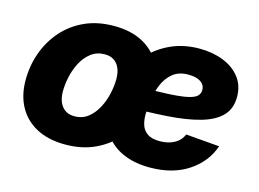

<svg xmlns="http://www.w3.org/2000/svg" viewBox="-80 -690 1137 843"><g transform="rotate(15 488.0 -268.5)"><path d="M270 10.3Q193.8 10.3 140.1 -18.1Q86.4 -46.4 58.1 -97.9Q29.8 -149.4 29.8 -218.3Q29.8 -284.7 51.3 -344Q72.8 -403.3 113.5 -449.5Q154.3 -495.6 212.4 -522Q270.5 -548.3 344.7 -548.3Q420.9 -548.3 474.4 -520Q527.8 -491.7 556.2 -440.2Q584.5 -388.7 584.5 -319.3Q584.5 -253.9 563.5 -194.6Q542.5 -135.3 502 -89.1Q461.4 -43 403.1 -16.4Q344.7 10.3 270 10.3ZM277.3 -120.1Q313.5 -120.1 339.4 -140.6Q365.2 -161.1 381.8 -192.9Q398.4 -224.6 406 -260Q413.6 -295.4 413.6 -325.2Q413.6 -354.5 404.5 -375Q395.5 -395.5 378.7 -406.5Q361.8 -417.5 337.4 -417.5Q301.3 -417.5 275.1 -397.5Q249 -377.4 232.4 -345.9Q215.8 -314.5 208.3 -279.3Q200.7 -244.1 200.7 -213.9Q200.7 -170.4 220.7 -145.3Q240.7 -120.1 277.3 -120.1ZM654.8 11.7Q579.1 11.7 524.2 -15.4Q469.2 -42.5 440.4 -93.8Q411.6 -145 413.1 -217.3Q414.6 -285.2 438 -345.2Q461.4 -405.3 503.7 -451.2Q545.9 -497.1 604 -523.2Q662.1 -549.3 732.9 -549.3Q792.5 -549.3 840.8 -530.3Q889.2 -511.2 917.5 -474.9Q945.8 -438.5 945.8 -386.2Q945.8 -332.5 913.6 -299.6Q881.3 -266.6 819.8 -249.3Q758.3 -231.9 670.7 -226.1Q583 -220.2 471.7 -220.2L487.8 -318.4Q583.5 -318.4 642.8 -321Q702.1 -323.7 734.1 -330.3Q766.1 -336.9 778.3 -348.1Q790.5 -359.4 790.5 -376.5Q790.5 -399.9 770.5 -413.1Q750.5 -426.3 714.8 -426.3Q670.9 -426.3 643.8 -403.8Q616.7 -381.3 602.5 -347.4Q588.4 -313.5 583.3 -277.3Q578.1 -241.2 577.6 -213.4Q576.7 -184.6 584.2 -161.4Q591.8 -138.2 611.6 -124.8Q631.3 -111.3 668 -111.3Q706.5 -111.3 734.4 -127Q762.2 -142.6 772.9 -169.9L925.8 -157.2Q899.9 -81.5 829.1 -34.9Q758.3 11.7 654.8 11.7Z"/></g></svg>

Font: Inter 17pt ExtraBold
Style: Italic
Weight: 800
Italic angle: -9.3988°
Version: Version 4.001;git-66647c0bb